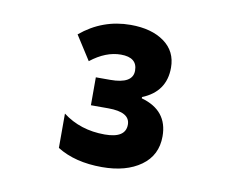

<svg xmlns="http://www.w3.org/2000/svg" viewBox="-57 -925 714 589"><g transform="rotate(10 300.0 -630.5)"><path d="M461 -533Q461 -614 378 -637V-641Q450 -670 450 -745Q450 -796 410.5 -824.5Q371 -853 306 -853Q218 -853 150 -796L198 -721Q245 -758 292 -758Q343 -758 343 -717Q343 -676 273 -676H228V-589H282Q350 -589 350 -550Q350 -508 285 -508Q209 -508 154 -550V-443Q210 -408 294 -408Q369 -408 415 -441Q461 -474 461 -533Z"/></g></svg>

Font: Noto Sans Mono UI ExtraBold
Style: Regular
Weight: 800
Designer: Monotype Design team
Foundry: Monotype Imaging Inc.
Version: 1.000